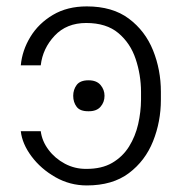

<svg xmlns="http://www.w3.org/2000/svg" viewBox="-20 -558 557 588"><path d="M43.7 -156.2H104.8Q108.7 -125.7 128.6 -99.3Q148.4 -72.8 178.8 -56.6Q209.2 -40.5 244 -40.8Q291.5 -40.5 323.7 -59.3Q355.8 -78.1 375.2 -109.2Q394.5 -140.3 403.1 -177.7Q411.6 -215.2 411.9 -252.5V-277Q411.6 -329.2 395.4 -377.5Q379.3 -425.8 342.5 -456.7Q305.8 -487.6 244 -487.6Q183.9 -487.6 147.4 -448.7Q110.8 -409.8 104.8 -358H43.7Q47.9 -403.8 73 -445Q98 -486.2 141.9 -512.3Q185.7 -538.4 245.7 -538.4Q324.6 -538.4 374.6 -500.9Q424.7 -463.4 448.7 -403.8Q472.7 -344.1 472.7 -277V-252.5Q472.7 -185.4 448.7 -125.4Q424.7 -65.3 374.6 -27.7Q324.6 9.9 245.7 9.9Q194.2 9.9 149.7 -15.4Q105.1 -40.8 76.5 -79.2Q47.9 -117.5 43.7 -156.2ZM251.1 -217.3Q225.1 -217 214.7 -231Q204.2 -245 204.2 -264.6Q204.2 -283.4 214.8 -297.8Q225.5 -312.1 251.1 -312.1Q275.6 -312.1 287.8 -297.8Q300.1 -283.4 300.1 -264.6Q300.1 -245 287.8 -231Q275.6 -217 251.1 -217.3Z"/></svg>

Font: Inter Extra Light BETA
Style: Regular
Weight: 200
Designer: Rasmus Andersson
Foundry: rsms
Version: Version 3.011;git-f93a4a705